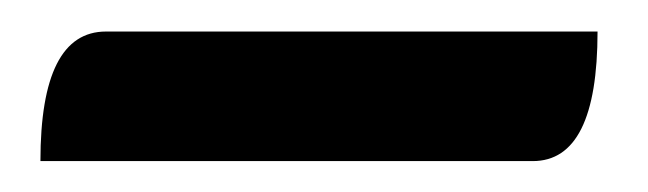

<svg xmlns="http://www.w3.org/2000/svg" viewBox="-20 -321 415 123"><path d="M321.3 -217.8H5.9Q5.9 -300.8 47.9 -300.8H362.8Q362.8 -217.8 321.3 -217.8Z"/></svg>

Font: Bainsley
Style: Regular
Weight: 400
Designer: Paul James MIller
Foundry: High-Logic / Made with FontCreator
Version: Version 1.411;March 28, 2021;FontCreator 13.0.0.2683 64-bit